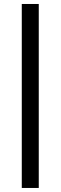

<svg xmlns="http://www.w3.org/2000/svg" viewBox="-20 -725 303 960"><path d="M88.9 214.8V-705.1H173.8V214.8Z"/></svg>

Font: Crimson Pro
Style: Bold
Weight: 700
Designer: Jacques Le Bailly
Foundry: Baron von Fonthausen
Version: Version 1.003